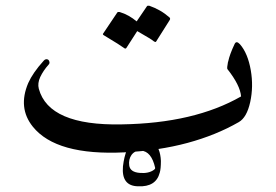

<svg xmlns="http://www.w3.org/2000/svg" viewBox="-20 -527 966 673"><path d="M821 -372Q835 -356 844.5 -333Q854 -310 859 -281Q869 -224 857 -169Q845 -115 817 -99Q737 -53 637 -26Q537 1 417 7Q177 19 95 -83Q42 -149 79 -236Q87 -254 100.5 -273.5Q114 -293 133 -314Q139 -321 146 -319Q151 -318 153 -311Q155 -305 150 -300Q132 -280 121 -257Q111 -235 116 -216Q151 -86 406 -91Q534 -93 638.5 -117.5Q743 -142 825 -189Q822 -228 777 -285Q775 -288 779 -309Q780 -311 780 -312Q785 -336 802 -372Q808 -386 821 -372ZM495 -505Q497 -508 503 -507Q523 -500 540.5 -490Q558 -480 574 -466Q578 -462 575 -457L527 -381Q525 -378 518 -383Q515 -386 501 -394.5Q487 -403 461 -418L423 -359Q420 -354 413 -360Q409 -363 392 -374Q375 -385 343 -404Q339 -407 342 -410L391 -483Q393 -486 399 -485Q416 -480 431 -471.5Q446 -463 459 -452ZM544 37Q544 65 540 78Q527 129 464 126Q405 125 411 56Q419 -12 450 -36Q483 -61 517 -30Q542 -9 544 37ZM524 62Q511 3 474 1Q453 0 441 16Q430 32 433 53Q436 76 469 79Q501 82 520 68Q524 65 524 62Z"/></svg>

Font: Amiri
Style: Regular
Weight: 400
Designer: Khaled Hosny
Version: Version 0.114